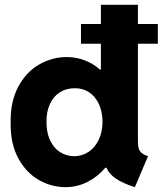

<svg xmlns="http://www.w3.org/2000/svg" viewBox="-20 -772 678 800"><path d="M423.8 -73.2H418.9Q386.7 -35.2 344 -13.7Q301.3 7.8 252.9 7.8Q193.8 7.8 140.9 -22.7Q87.9 -53.2 55.4 -114Q22.9 -174.8 24.4 -261.7Q22.9 -347.7 55.4 -409.4Q87.9 -471.2 142.1 -502.7Q196.3 -534.2 257.8 -534.2Q297.4 -534.2 332.5 -520.8Q367.7 -507.3 396 -482.4H400.4V-589.8H317.4V-671.9H400.4V-752H554.7V-671.9H637.7V-589.8H554.7V-181.6Q554.7 -162.6 558.6 -151.6Q562.5 -140.6 571.3 -133.8Q580.1 -127 596.7 -121.1L542 7.8Q492.2 -7.8 462.9 -27.8Q433.6 -47.9 423.8 -73.2ZM407.2 -264.6Q406.7 -307.6 391.6 -339.4Q376.5 -371.1 350.6 -387.9Q324.7 -404.8 292 -404.3Q257.3 -404.8 230.2 -387.9Q203.1 -371.1 188.2 -339.1Q173.3 -307.1 173.8 -264.6Q173.3 -221.7 187.7 -189.5Q202.1 -157.2 228.5 -139.4Q254.9 -121.6 289.1 -121.1Q322.8 -121.6 349.4 -139.4Q376 -157.2 391.4 -189.7Q406.7 -222.2 407.2 -264.6Z"/></svg>

Font: Reddit Sans Fudge ExtraBold
Style: Regular
Weight: 800
Designer: Stephen Hutchings
Foundry: Reddit
Version: Version 1.011